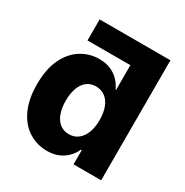

<svg xmlns="http://www.w3.org/2000/svg" viewBox="-169 -864 969 1008"><g transform="rotate(30 315.5 -360.0)"><path d="M492.2 -600.1H147.9V-727.5H577.1ZM252.4 8.8Q190.9 8.8 140.9 -23.2Q90.8 -55.2 62 -117.2Q33.2 -179.2 33.2 -269Q33.2 -361.3 63 -423.1Q92.8 -484.9 142.6 -515.9Q192.4 -546.9 251.5 -546.9Q292.5 -546.9 322.5 -533.4Q352.5 -520 372.8 -498Q393.1 -476.1 404.3 -450.7H407.7V-727.5H577.1V0H409.7V-86.4H404.8Q393.6 -60.5 373 -39.1Q352.5 -17.6 322.8 -4.4Q293 8.8 252.4 8.8ZM308.6 -124.5Q340.8 -124.5 364 -142.6Q387.2 -160.6 399.7 -193.1Q412.1 -225.6 412.1 -269.5Q412.1 -314 399.7 -346.2Q387.2 -378.4 364 -396Q340.8 -413.6 308.6 -413.6Q275.9 -413.6 253.2 -395.8Q230.5 -377.9 218.8 -345.7Q207 -313.5 207 -269.5Q207 -225.6 218.8 -193.1Q230.5 -160.6 253.4 -142.6Q276.4 -124.5 308.6 -124.5Z"/></g></svg>

Font: Inter 18pt ExtraBold
Style: Regular
Weight: 800
Designer: Rasmus Andersson
Foundry: rsms
Version: Version 4.001;git-66647c0bb